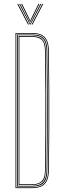

<svg xmlns="http://www.w3.org/2000/svg" viewBox="-20 -970 326 990"><path d="M60 0V-800H146Q172 -800 191.1 -792.1Q210.2 -784.2 220.9 -764.1Q231.5 -744 232 -707Q233.5 -597 234 -498.2Q234.5 -399.5 234 -301Q233.5 -202.5 232 -93Q231.5 -56.5 221 -36.2Q210.5 -16 191.2 -8Q172 0 145 0ZM64 -4H145Q164.5 -4 179.8 -8.1Q195 -12.2 205.6 -22.2Q216.2 -32.2 222 -49.5Q227.8 -66.8 228 -93Q229.5 -202.5 230 -301Q230.5 -399.5 230 -498.2Q229.5 -597 228 -707Q227.5 -743 217.5 -762.2Q207.5 -781.5 189.2 -788.8Q171 -796 146 -796H64ZM68 -8V-792H146Q170 -792 187.2 -785.4Q204.5 -778.8 214 -760.4Q223.5 -742 224 -707Q225.2 -624.5 225.8 -548.9Q226.2 -473.2 226.2 -399.6Q226.2 -326 225.8 -250.6Q225.2 -175.2 224 -93Q223.5 -58.5 214.2 -40.1Q205 -21.8 187.5 -14.9Q170 -8 145 -8ZM72 -12H145Q184.5 -12 202 -31Q219.5 -50 220 -93Q221.5 -202.5 222 -306.2Q222.5 -410 222 -509.8Q221.5 -609.5 220 -707Q219.5 -750.8 202.1 -769.4Q184.8 -788 146 -788H72ZM76 -16V-784H146Q169.8 -784 185.1 -776.6Q200.5 -769.2 208.1 -752.5Q215.8 -735.8 216 -707Q217.2 -613.5 217.9 -516.6Q218.5 -419.8 218.1 -315.1Q217.8 -210.5 216 -93Q215.5 -48.2 197.5 -32.1Q179.5 -16 145 -16ZM80 -20H145Q166.2 -20 181.1 -26.4Q196 -32.8 203.9 -48.6Q211.8 -64.5 212 -93Q213.2 -181.5 213.9 -282.1Q214.5 -382.8 214.1 -490.4Q213.8 -598 212 -707Q211.5 -751 193.8 -765.5Q176 -780 146 -780H80ZM69 -949.8H74L129 -844H124ZM79 -949.8H84L131 -857.8L135 -849.5H137L141 -857.8L188 -949.8H193L138 -844H134ZM89 -949.8H94L131.5 -873.8L135 -864H137L140.5 -873.8L178 -949.8H183L143 -869.2L138 -858.2H134L129 -869.2ZM198 -949.8H203L148 -844H143Z"/></svg>

Font: Big Shoulders Inline Thin
Style: Regular
Weight: 100
Designer: Patric King
Foundry: XO Type Co
Version: Version 2.002